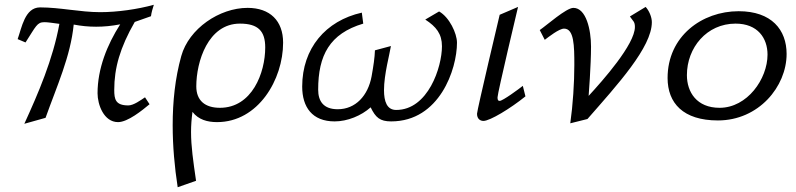

<svg xmlns="http://www.w3.org/2000/svg" viewBox="-20 -497 3336 805"><path d="M54 -333 87 -319C131 -387 135 -404 166 -404C180 -404 199 -401 229 -397C202 -248 140 -105 82 22L171 -3C218 -135 276 -261 289 -394C321 -388 351 -385 383 -385C415 -385 448 -388 484 -395C429 -309 389 -209 389 -106C389 -59 415 15 475 15C516 15 577 -35 607 -60L588 -89C570 -77 540 -55 518 -55C464 -55 459 -81 459 -120C459 -212 483 -297 545 -405L613 -429C615 -445 620 -461 625 -477C557 -458 471 -446 400 -446C316 -446 232 -466 148 -466C84 -466 71 -380 54 -333Z M704 28C704 116 712 204 725 288L802 261C790 178 781 117 781 56C781 29 783 2 787 -28C812 5 850 15 890 15C1063 15 1167 -164 1167 -318C1167 -410 1112 -464 1018 -464C900 -464 772 -377 740 -262C714 -169 704 -70 704 28ZM803 -135C803 -238 852 -398 986 -398C1063 -398 1092 -366 1092 -298C1092 -192 1037 -45 902 -45C840 -45 803 -75 803 -135Z M1247 -134C1247 -48 1289 12 1383 12C1437 12 1495 -12 1534 -47C1555 -4 1573 12 1620 12C1823 12 1896 -207 1896 -318C1896 -357 1864 -425 1821 -449L1763 -415C1809 -385 1833 -355 1833 -303C1833 -216 1775 -36 1641 -36C1602 -36 1590 -72 1590 -119C1590 -185 1614 -271 1619 -304L1552 -286C1551 -255 1546 -222 1538 -177C1523 -96 1471 -39 1396 -39C1336 -39 1314 -73 1314 -121C1314 -265 1362 -356 1503 -398L1497 -444C1345 -410 1247 -294 1247 -134Z M1980 -20C1980 1 1993 10 2007 10C2034 10 2120 -42 2183 -93L2172 -137C2157 -125 2088 -74 2075 -74C2068 -74 2066 -78 2066 -89C2066 -107 2152 -468 2152 -468L2075 -435C2075 -435 1980 -35 1980 -20Z M2243 -371 2264 -330C2280 -342 2324 -377 2345 -377C2387 -377 2388 -305 2388 -225C2388 -150 2382 -57 2371 20L2443 2C2569 -142 2713 -299 2713 -404C2713 -426 2701 -453 2687 -468L2621 -428C2634 -408 2642 -407 2642 -384C2642 -311 2507 -159 2448 -95C2448 -95 2458 -222 2458 -302C2458 -371 2438 -464 2384 -464C2354 -464 2271 -390 2243 -371Z M2779 -170C2779 -65 2844 8 2990 8C3161 8 3278 -134 3278 -271C3278 -372 3215 -450 3077 -450C2923 -450 2779 -345 2779 -170ZM2860 -182C2860 -297 2943 -398 3064 -398C3157 -398 3198 -337 3198 -268C3198 -166 3113 -45 2997 -45C2901 -45 2860 -111 2860 -182Z"/></svg>

Font: KpSans
Style: Italic
Weight: 400
Italic angle: -11°
Version: Version 0.66